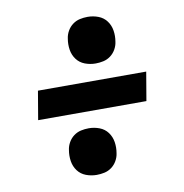

<svg xmlns="http://www.w3.org/2000/svg" viewBox="-74 -729 748 779"><g transform="rotate(-10 300.0 -340.0)"><path d="M337 -467Q314 -467 293 -475Q272 -483 259 -500.5Q246 -518 242.5 -540.5Q239 -563 243 -586Q245 -602 253.5 -617Q262 -632 275.5 -642Q289 -652 305 -655.5Q321 -659 337 -659Q360 -659 381 -651Q402 -643 415 -625.5Q428 -608 431.5 -585.5Q435 -563 431 -540Q429 -524 420.5 -509Q412 -494 398.5 -484Q385 -474 369 -470.5Q353 -467 337 -467ZM513 -281H67L87 -399H533ZM263 -21Q240 -21 219 -29Q198 -37 185 -54.5Q172 -72 168.5 -94.5Q165 -117 169 -140Q171 -156 179.5 -171Q188 -186 201.5 -196Q215 -206 231 -209.5Q247 -213 263 -213Q286 -213 307 -205Q328 -197 341 -179.5Q354 -162 357.5 -139.5Q361 -117 357 -94Q355 -78 346.5 -63Q338 -48 324.5 -38Q311 -28 295 -24.5Q279 -21 263 -21Z"/></g></svg>

Font: Iosevka Curly HvExObl
Style: Regular
Weight: 900
Width: 7
Italic angle: -9°
Monospace: yes
Designer: Belleve Invis
Foundry: Belleve Invis
Version: Version 11.1.0; ttfautohint (v1.8.3)